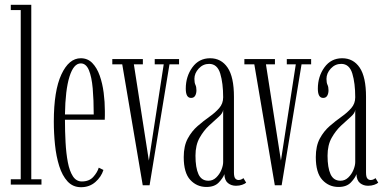

<svg xmlns="http://www.w3.org/2000/svg" viewBox="-20 -770 1604 801"><path d="M25 0V-22H66.5V-728H25V-750H110.5V-22H153V0Z M318 11Q284 11 261.8 -13.2Q239.5 -37.5 227 -77.5Q214.5 -117.5 209.5 -165.8Q204.5 -214 204.5 -262.5Q204.5 -391.5 236 -459.2Q267.5 -527 317 -527Q346 -527 365.2 -507Q384.5 -487 396 -454.5Q407.5 -422 412.5 -383.2Q417.5 -344.5 417.5 -307Q417.5 -297.5 417.5 -288.5Q417.5 -279.5 417 -270.5H251Q251 -222 253.5 -176Q256 -130 263 -93.2Q270 -56.5 284 -34.8Q298 -13 321.5 -13Q352 -13 369 -31.8Q386 -50.5 392 -70.5L411.5 -61Q402.5 -32 377.8 -10.5Q353 11 318 11ZM317 -505.5Q287 -505.5 269.8 -450Q252.5 -394.5 251 -292.5H371Q371 -353 366.8 -401.2Q362.5 -449.5 350.8 -477.5Q339 -505.5 317 -505.5Z M575.5 3 490 -501.5H448.5V-523.5H576V-501.5H538.5L601 -100L663 -501.5H625.5V-523.5H727V-501.5H687L604 3Z M841.5 10Q801 10 773.8 -19.5Q746.5 -49 746.5 -114.5Q746.5 -161 763.2 -192Q780 -223 804.5 -244.2Q829 -265.5 853.5 -282.8Q878 -300 894.5 -319Q911 -338 911 -364Q911 -423 898.8 -463.2Q886.5 -503.5 852.5 -503.5Q827 -503.5 809 -484Q791 -464.5 791 -441Q791 -425 795.2 -416.2Q799.5 -407.5 799.5 -393.5Q799.5 -380 794.2 -370.8Q789 -361.5 777 -361.5Q755 -361.5 755 -400Q755 -451 782.5 -489Q810 -527 856.5 -527Q903 -527 929.5 -488Q956 -449 956 -366V-50.5Q956 -32 961.5 -25.5Q967 -19 975.5 -19Q982 -19 987.5 -21.8Q993 -24.5 995.5 -27L1007 -8Q1001.5 -3 990 1Q978.5 5 964.5 5Q945 5 931 -6.2Q917 -17.5 916 -43.5Q911 -28 893 -9Q875 10 841.5 10ZM849.5 -16Q868 -16 882 -29.5Q896 -43 903.5 -61.2Q911 -79.5 911 -94V-312Q910 -298 892.2 -282.5Q874.5 -267 852 -246Q829.5 -225 812.5 -194.8Q795.5 -164.5 795.5 -120.5Q795.5 -70.5 808 -43.2Q820.5 -16 849.5 -16Z M1126.5 3 1041 -501.5H999.5V-523.5H1127V-501.5H1089.5L1152 -100L1214 -501.5H1176.5V-523.5H1278V-501.5H1238L1155 3Z M1392.5 10Q1352 10 1324.8 -19.5Q1297.5 -49 1297.5 -114.5Q1297.5 -161 1314.2 -192Q1331 -223 1355.5 -244.2Q1380 -265.5 1404.5 -282.8Q1429 -300 1445.5 -319Q1462 -338 1462 -364Q1462 -423 1449.8 -463.2Q1437.5 -503.5 1403.5 -503.5Q1378 -503.5 1360 -484Q1342 -464.5 1342 -441Q1342 -425 1346.2 -416.2Q1350.5 -407.5 1350.5 -393.5Q1350.5 -380 1345.2 -370.8Q1340 -361.5 1328 -361.5Q1306 -361.5 1306 -400Q1306 -451 1333.5 -489Q1361 -527 1407.5 -527Q1454 -527 1480.5 -488Q1507 -449 1507 -366V-50.5Q1507 -32 1512.5 -25.5Q1518 -19 1526.5 -19Q1533 -19 1538.5 -21.8Q1544 -24.5 1546.5 -27L1558 -8Q1552.5 -3 1541 1Q1529.5 5 1515.5 5Q1496 5 1482 -6.2Q1468 -17.5 1467 -43.5Q1462 -28 1444 -9Q1426 10 1392.5 10ZM1400.5 -16Q1419 -16 1433 -29.5Q1447 -43 1454.5 -61.2Q1462 -79.5 1462 -94V-312Q1461 -298 1443.2 -282.5Q1425.5 -267 1403 -246Q1380.5 -225 1363.5 -194.8Q1346.5 -164.5 1346.5 -120.5Q1346.5 -70.5 1359 -43.2Q1371.5 -16 1400.5 -16Z"/></svg>

Font: Imbue 50pt ExtraLight
Style: Regular
Weight: 200
Designer: Tyler Finck
Foundry: Etcetera Type Company
Version: Version 1.102; ttfautohint (v1.8.3)